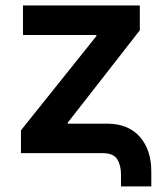

<svg xmlns="http://www.w3.org/2000/svg" viewBox="-20 -560 596 702"><path d="M422.4 121.6V78.6Q422.4 43.9 408.4 22Q394.5 0 356 0H56.6V-83.5L332.5 -428.2V-432.1H64V-540H491.2V-449.2L227.5 -111.3V-107.9H371.1Q448.7 -107.9 491 -60.1Q533.2 -12.2 533.2 66.9V121.6Z"/></svg>

Font: V-Inter
Style: SemiBold-600
Weight: 600
Designer: Rasmus Andersson
Foundry: rsms
Version: Version 4.000;git-4146feb